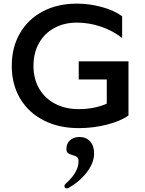

<svg xmlns="http://www.w3.org/2000/svg" viewBox="-20 -698 800 1061"><path d="M690 -359V-60Q647 -29 571.5 -9.5Q496 10 415 10Q305 10 221 -33Q137 -76 91 -154Q45 -232 45 -334Q45 -436 90 -514Q135 -592 216.5 -635Q298 -678 405 -678Q475 -678 543.5 -659Q612 -640 655 -608V-488Q606 -527 540 -550Q474 -573 405 -573Q334 -573 279.5 -543Q225 -513 195 -459Q165 -405 165 -334Q165 -263 196 -209Q227 -155 284 -125Q341 -95 415 -95Q501 -95 570 -125V-259H415V-359ZM500 149Q500 201 461 252.5Q422 304 360 340Q354 343 349 343Q343 343 339.5 339.5Q336 336 336 331Q336 323 344 316Q378 286 396 255Q414 224 414 194Q414 176 405.5 169.5Q397 163 380 159Q363 154 355 147.5Q347 141 347 124Q347 95 367 77Q387 59 419 59Q456 59 478 83.5Q500 108 500 149Z"/></svg>

Font: Madhuban Medium
Style: Regular
Weight: 500
Designer: jaikishan Patel
Foundry: MagicType
Version: Version 1.000